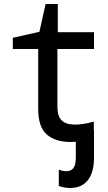

<svg xmlns="http://www.w3.org/2000/svg" viewBox="-20 -700 540 960"><path d="M334 10Q257 10 214 -27.5Q171 -65 171 -155V-455H44V-511L177 -541L208 -680H269V-539H450V-455H267V-167Q267 -119 288.5 -98Q310 -77 355 -77Q373 -77 397 -80.5Q421 -84 449 -92V-50H450V89Q450 161 419.5 200.5Q389 240 330 240Q316 240 300 237Q284 234 274 230V148Q294 156 311 156Q335 156 347 140.5Q359 125 359 86V9Q346 10 334 10Z"/></svg>

Font: Noto Sans Mono ExtraCondensed Medium
Style: Regular
Weight: 500
Width: 2
Designer: Monotype Design Team
Foundry: Monotype Imaging Inc.
Version: Version 2.014